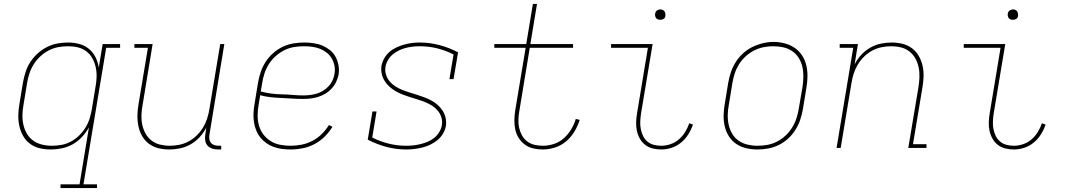

<svg xmlns="http://www.w3.org/2000/svg" viewBox="-20 -755 5440 980"><path d="M289 205V186H386L434 -105Q419 -78 398 -55.5Q377 -33 351 -18.5Q325 -4 296 2Q267 8 239 8Q210 8 182.5 1.5Q155 -5 133.5 -21Q112 -37 98.5 -60.5Q85 -84 79 -110.5Q73 -137 73.5 -166Q74 -195 79 -223L97 -333Q102 -360 110.5 -387Q119 -414 134.5 -438Q150 -462 172 -482Q194 -502 220 -515Q246 -528 273 -533Q300 -538 328 -538Q357 -538 385 -530.5Q413 -523 434 -505.5Q455 -488 467.5 -463Q480 -438 484 -410L504 -530H593V-511H522L406 186H475V205ZM245 -11Q269 -11 294 -15.5Q319 -20 342 -32.5Q365 -45 384 -63.5Q403 -82 416.5 -104Q430 -126 437.5 -150.5Q445 -175 449 -199L467 -309Q472 -334 473 -360Q474 -386 469 -410Q464 -434 452.5 -455.5Q441 -477 422 -492Q403 -507 378.5 -513Q354 -519 328 -519Q303 -519 278 -514.5Q253 -510 229.5 -498Q206 -486 186 -467.5Q166 -449 152 -426.5Q138 -404 130 -379.5Q122 -355 118 -330L100 -220Q95 -194 94.5 -168Q94 -142 99.5 -118Q105 -94 117.5 -72.5Q130 -51 150 -37Q170 -23 194.5 -17Q219 -11 245 -11Z M845 8Q816 8 789 1.5Q762 -5 740.5 -21Q719 -37 705.5 -60.5Q692 -84 686.5 -111Q681 -138 681.5 -166.5Q682 -195 687 -223L735 -511H666V-530H759L708 -220Q703 -195 702 -169Q701 -143 706 -119Q711 -95 722.5 -74Q734 -53 753 -38Q772 -23 796.5 -17Q821 -11 846 -11Q870 -11 895 -16Q920 -21 942.5 -33Q965 -45 984 -63.5Q1003 -82 1016.5 -104.5Q1030 -127 1037.5 -150.5Q1045 -174 1049 -199L1104 -530H1125L1049 -68Q1047 -57 1048.5 -45.5Q1050 -34 1056.5 -26Q1063 -18 1074 -14.5Q1085 -11 1096 -11H1109V8H1093Q1078 8 1063.5 3.5Q1049 -1 1039.5 -11.5Q1030 -22 1027.5 -37.5Q1025 -53 1028 -68L1033 -104Q1020 -78 999.5 -55.5Q979 -33 953.5 -18.5Q928 -4 900 2Q872 8 845 8Z M1463 8Q1441 8 1418.5 5Q1396 2 1375.5 -5.5Q1355 -13 1338 -25.5Q1321 -38 1308 -54.5Q1295 -71 1287 -91.5Q1279 -112 1276 -133.5Q1273 -155 1274 -178Q1275 -201 1279 -223L1297 -333Q1302 -361 1311 -388Q1320 -415 1336 -439.5Q1352 -464 1374.5 -484Q1397 -504 1423.5 -516.5Q1450 -529 1478 -533.5Q1506 -538 1533 -538Q1557 -538 1581 -534.5Q1605 -531 1626 -522Q1647 -513 1664.5 -499Q1682 -485 1693 -464.5Q1704 -444 1708 -420.5Q1712 -397 1708 -373Q1704 -354 1695 -335.5Q1686 -317 1672 -302Q1658 -287 1640 -276.5Q1622 -266 1602.5 -260Q1583 -254 1563.5 -252Q1544 -250 1525 -250Q1497 -250 1469.5 -252Q1442 -254 1414.5 -255Q1387 -256 1360.5 -259Q1334 -262 1308 -269L1300 -220Q1295 -193 1295 -165.5Q1295 -138 1302 -113.5Q1309 -89 1324.5 -68.5Q1340 -48 1362 -34.5Q1384 -21 1410 -16Q1436 -11 1463 -11Q1491 -11 1519 -16.5Q1547 -22 1573.5 -35.5Q1600 -49 1621.5 -70Q1643 -91 1659 -117L1677 -108Q1660 -80 1636.5 -57Q1613 -34 1584 -19Q1555 -4 1524.5 2Q1494 8 1463 8ZM1528 -268Q1545 -268 1562 -270Q1579 -272 1596 -277Q1613 -282 1628.5 -291.5Q1644 -301 1656.5 -314Q1669 -327 1676.5 -343Q1684 -359 1687 -376Q1691 -397 1687.5 -417.5Q1684 -438 1674 -455.5Q1664 -473 1648.5 -485.5Q1633 -498 1614.5 -505.5Q1596 -513 1575 -516Q1554 -519 1533 -519Q1508 -519 1482 -515Q1456 -511 1432 -499Q1408 -487 1387.5 -469Q1367 -451 1352.5 -428Q1338 -405 1330 -380.5Q1322 -356 1318 -330L1311 -288Q1337 -281 1364 -277.5Q1391 -274 1418.5 -273.5Q1446 -273 1473.5 -270.5Q1501 -268 1528 -268Z M2054 8Q2001 8 1951.5 -5.5Q1902 -19 1857 -42L1881 -186H1902L1880 -53Q1920 -33 1963.5 -22Q2007 -11 2054 -11Q2072 -11 2090 -13Q2108 -15 2126.5 -19.5Q2145 -24 2163 -31.5Q2181 -39 2196 -51Q2211 -63 2221.5 -80Q2232 -97 2235 -115Q2239 -136 2233 -155.5Q2227 -175 2214.5 -190Q2202 -205 2185.5 -215.5Q2169 -226 2150.5 -233.5Q2132 -241 2112.5 -247Q2093 -253 2074 -259Q2055 -265 2036.5 -272Q2018 -279 2000.5 -289Q1983 -299 1968.5 -312Q1954 -325 1943.5 -341.5Q1933 -358 1928.5 -378Q1924 -398 1927 -419Q1931 -439 1941.5 -457.5Q1952 -476 1968 -490Q1984 -504 2003.5 -513Q2023 -522 2043 -527.5Q2063 -533 2082.5 -535.5Q2102 -538 2122 -538Q2175 -538 2224.5 -524.5Q2274 -511 2318 -488L2295 -351H2274L2295 -477Q2256 -497 2212.5 -508Q2169 -519 2122 -519Q2105 -519 2087 -517Q2069 -515 2051.5 -510.5Q2034 -506 2017 -498Q2000 -490 1985.5 -478Q1971 -466 1961 -449.5Q1951 -433 1948 -416Q1944 -395 1950 -375Q1956 -355 1968.5 -340Q1981 -325 1997.5 -314.5Q2014 -304 2032.5 -296.5Q2051 -289 2070.5 -283Q2090 -277 2109 -271Q2128 -265 2146.5 -258Q2165 -251 2182.5 -241.5Q2200 -232 2214.5 -219Q2229 -206 2239.5 -189.5Q2250 -173 2254.5 -153Q2259 -133 2256 -112Q2252 -91 2241 -72.5Q2230 -54 2213 -40Q2196 -26 2176 -16.5Q2156 -7 2135.5 -2Q2115 3 2094.5 5.5Q2074 8 2054 8Z M2751 8Q2725 8 2701.5 2.5Q2678 -3 2659 -17Q2640 -31 2627.5 -51Q2615 -71 2610 -94.5Q2605 -118 2605.5 -143Q2606 -168 2610 -193L2663 -511H2503V-530H2666L2700 -735H2721L2687 -530H2905V-511H2684L2631 -190Q2627 -168 2626 -146Q2625 -124 2629.5 -103.5Q2634 -83 2644 -64.5Q2654 -46 2670.5 -33.5Q2687 -21 2708 -16Q2729 -11 2751 -11Q2778 -11 2806.5 -20Q2835 -29 2857.5 -49Q2880 -69 2895.5 -95Q2911 -121 2919 -148L2939 -143Q2929 -112 2912 -83.5Q2895 -55 2869.5 -33.5Q2844 -12 2812.5 -2Q2781 8 2751 8Z M3355 8Q3332 8 3310.5 2.5Q3289 -3 3272.5 -16Q3256 -29 3245.5 -48Q3235 -67 3230.5 -88.5Q3226 -110 3227 -133Q3228 -156 3232 -179L3287 -511H3099V-530H3311L3252 -176Q3249 -156 3248 -136Q3247 -116 3250.5 -97.5Q3254 -79 3262 -62Q3270 -45 3284 -33Q3298 -21 3316.5 -16Q3335 -11 3355 -11Q3378 -11 3402 -19Q3426 -27 3445 -43.5Q3464 -60 3477 -81Q3490 -102 3498 -126L3517 -119Q3508 -93 3493 -69Q3478 -45 3456 -27Q3434 -9 3407.5 -0.5Q3381 8 3355 8ZM3350 -654Q3344 -654 3338 -656Q3332 -658 3328.5 -663Q3325 -668 3324 -674Q3323 -680 3324 -686Q3325 -691 3327.5 -695Q3330 -699 3333.5 -701.5Q3337 -704 3341.5 -705.5Q3346 -707 3350 -707Q3357 -707 3362.5 -704.5Q3368 -702 3371.5 -697Q3375 -692 3376 -686Q3377 -680 3376 -674Q3376 -669 3373.5 -665Q3371 -661 3367 -658.5Q3363 -656 3359 -655Q3355 -654 3350 -654Z M3846 8Q3817 8 3789 1.5Q3761 -5 3738.5 -20Q3716 -35 3701 -58.5Q3686 -82 3679.5 -109Q3673 -136 3673.5 -165Q3674 -194 3679 -223L3697 -333Q3702 -361 3711 -387.5Q3720 -414 3735.5 -438.5Q3751 -463 3773 -483Q3795 -503 3821 -515.5Q3847 -528 3874.5 -534.5Q3902 -541 3929 -541Q3958 -541 3986 -533.5Q4014 -526 4036.5 -510.5Q4059 -495 4074 -472Q4089 -449 4095.5 -421.5Q4102 -394 4101.5 -365Q4101 -336 4096 -307L4078 -197Q4073 -169 4064 -142.5Q4055 -116 4039.5 -91.5Q4024 -67 4002 -47Q3980 -27 3954 -14.5Q3928 -2 3900.5 3Q3873 8 3846 8ZM3846 -11Q3871 -11 3896.5 -15.5Q3922 -20 3945.5 -32Q3969 -44 3989 -62.5Q4009 -81 4023 -103.5Q4037 -126 4045 -150.5Q4053 -175 4057 -200L4076 -310Q4080 -336 4080.5 -362.5Q4081 -389 4075.5 -413.5Q4070 -438 4057 -459Q4044 -480 4023.5 -494Q4003 -508 3978 -513.5Q3953 -519 3926 -519Q3901 -519 3876.5 -514Q3852 -509 3828.5 -497Q3805 -485 3785 -466.5Q3765 -448 3751.5 -426Q3738 -404 3730 -379.5Q3722 -355 3718 -330L3700 -220Q3695 -194 3694.5 -168Q3694 -142 3699.5 -117.5Q3705 -93 3717.5 -72Q3730 -51 3750 -37Q3770 -23 3795 -17Q3820 -11 3846 -11Z M4250 0 4335 -511H4266V-530H4359L4342 -426Q4355 -452 4375.5 -474.5Q4396 -497 4421.5 -511.5Q4447 -526 4475 -532Q4503 -538 4531 -538Q4559 -538 4586 -531.5Q4613 -525 4634.5 -509Q4656 -493 4669.5 -469.5Q4683 -446 4689 -419Q4695 -392 4694 -363.5Q4693 -335 4688 -307L4640 -19H4709V0H4616L4668 -310Q4672 -335 4673 -361Q4674 -387 4669 -411Q4664 -435 4652.5 -456Q4641 -477 4622 -492Q4603 -507 4579 -513Q4555 -519 4529 -519Q4505 -519 4480 -514Q4455 -509 4432.5 -497Q4410 -485 4391 -466.5Q4372 -448 4358.5 -425.5Q4345 -403 4337.5 -379.5Q4330 -356 4326 -331L4271 0Z M5155 8Q5132 8 5110.5 2.5Q5089 -3 5072.5 -16Q5056 -29 5045.5 -48Q5035 -67 5030.5 -88.5Q5026 -110 5027 -133Q5028 -156 5032 -179L5087 -511H4899V-530H5111L5052 -176Q5049 -156 5048 -136Q5047 -116 5050.5 -97.5Q5054 -79 5062 -62Q5070 -45 5084 -33Q5098 -21 5116.5 -16Q5135 -11 5155 -11Q5178 -11 5202 -19Q5226 -27 5245 -43.5Q5264 -60 5277 -81Q5290 -102 5298 -126L5317 -119Q5308 -93 5293 -69Q5278 -45 5256 -27Q5234 -9 5207.5 -0.5Q5181 8 5155 8ZM5150 -654Q5144 -654 5138 -656Q5132 -658 5128.5 -663Q5125 -668 5124 -674Q5123 -680 5124 -686Q5125 -691 5127.5 -695Q5130 -699 5133.5 -701.5Q5137 -704 5141.5 -705.5Q5146 -707 5150 -707Q5157 -707 5162.5 -704.5Q5168 -702 5171.5 -697Q5175 -692 5176 -686Q5177 -680 5176 -674Q5176 -669 5173.5 -665Q5171 -661 5167 -658.5Q5163 -656 5159 -655Q5155 -654 5150 -654Z"/></svg>

Font: Iosevka Slab Thin Extended
Style: Italic
Weight: 100
Width: 7
Italic angle: -9°
Monospace: yes
Designer: Belleve Invis
Foundry: Belleve Invis
Version: Version 11.1.0; ttfautohint (v1.8.3)